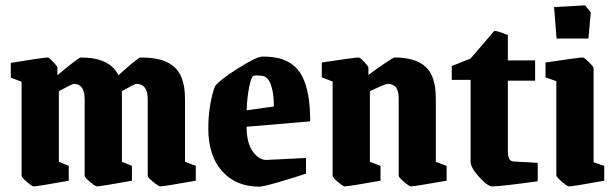

<svg xmlns="http://www.w3.org/2000/svg" viewBox="-20 -680 2281 712"><path d="M105 11.2Q99.1 11.2 79.6 -5.4Q60.1 -22 60.1 -27.8V-377L20 -392.1V-446.8Q142.1 -466.8 157.2 -466.8Q161.6 -466.8 177.2 -450.4Q192.9 -434.1 192.9 -429.2V-400.9Q217.8 -422.4 246.3 -444.6Q274.9 -466.8 278.8 -466.8Q388.2 -466.8 418.9 -400.9Q492.7 -466.8 500 -466.8Q542 -466.8 571.5 -459.5Q601.1 -452.1 622.8 -434.8Q644.5 -417.5 655.3 -387.2Q666 -356.9 666 -313V-80.1L706.1 -64.9V-9.8Q586.4 11.2 574.2 11.2Q568.4 11.2 548.1 -5.4Q527.8 -22 527.8 -27.8V-312Q527.8 -369.1 484.9 -369.1Q482.4 -369.1 469.2 -362.3Q456.1 -355.5 444.3 -348.6L432.1 -341.8V-80.1L469.2 -64.9V-9.8Q352.1 11.2 339.8 11.2Q334 11.2 314 -5.4Q293.9 -22 293.9 -27.8V-312Q293.9 -369.1 253.9 -369.1Q251 -369.1 237.1 -362.3Q223.1 -355.5 210.9 -348.6L198.2 -341.8V-80.1L234.9 -64.9V-9.8Q118.2 11.2 105 11.2Z M941.4 12.2Q855.5 12.2 804 -44.9Q752.4 -102.1 752.4 -204.1Q752.4 -250 760 -293.7Q767.6 -337.4 777.8 -360.8Q796.9 -385.3 864.5 -427.7Q932.1 -470.2 953.6 -470.2Q988.8 -470.2 1015.1 -463.6Q1041.5 -457 1064 -440.7Q1086.4 -424.3 1100.6 -397.2Q1114.7 -370.1 1122.6 -328.4Q1130.4 -286.6 1130.4 -230L894.5 -210Q894.5 -151.4 916.7 -119.1Q939 -86.9 967.8 -86.9L1114.7 -94.2V-36.1Q1076.2 -22.9 1016.1 -5.4Q956.1 12.2 941.4 12.2ZM894.5 -271 995.6 -285.2Q995.6 -334.5 984.9 -365Q974.1 -395.5 952.6 -398.9Q931.2 -401.4 920.4 -398.9Q912.1 -396 904.3 -358.6Q896.5 -321.3 894.5 -271Z M1258.3 11.2Q1252.4 11.2 1232.9 -5.4Q1213.4 -22 1213.4 -27.8V-377.9L1173.3 -393.1V-448.2Q1295.4 -466.8 1310.5 -466.8Q1314.9 -466.8 1330.6 -450.4Q1346.2 -434.1 1346.2 -429.2V-401.9Q1372.1 -421.9 1405.3 -444.3Q1438.5 -466.8 1443.4 -466.8Q1520 -466.8 1558.1 -432.6Q1596.2 -398.4 1596.2 -314V-80.1L1636.2 -64.9V-9.8Q1515.6 11.2 1503.4 11.2Q1498 11.2 1478.3 -5.6Q1458.5 -22.5 1458.5 -27.8V-313Q1458.5 -332 1454.1 -344.7Q1449.7 -357.4 1441.9 -362.1Q1434.1 -366.7 1429 -367.9Q1423.8 -369.1 1417.5 -369.1Q1409.2 -369.1 1351.6 -341.8V-80.1L1391.1 -64.9V-9.8Q1271.5 11.2 1258.3 11.2Z M1805.2 11.2Q1788.1 11.2 1756.6 -23.9Q1725.1 -59.1 1725.1 -80.1V-383.8H1655.3V-435.1L1725.1 -462.9L1812.5 -564.9Q1816.4 -566.4 1829.1 -562.5Q1841.8 -558.6 1852.5 -554.2L1863.3 -549.8V-456.1H1964.4V-380.9H1863.3V-122.1Q1863.3 -98.6 1868.9 -89.8Q1874.5 -81.1 1886.2 -81.1L1974.1 -76.2V-7.8Q1837.4 11.2 1805.2 11.2Z M2043.9 -537.1 2034.7 -653.8 2149.9 -660.2 2170.9 -633.8 2162.1 -537.1ZM2089.8 11.2Q2084 11.2 2063.5 -6.3Q2043 -23.9 2043 -29.8V-378.9L2002.9 -393.1V-448.2Q2127 -466.8 2141.1 -466.8Q2146.5 -466.8 2163.8 -449.7Q2181.2 -432.6 2181.2 -426.8V-78.1L2220.7 -64.9V-9.8Q2104 11.2 2089.8 11.2Z"/></svg>

Font: Grenze
Style: Bold
Weight: 700
Designer: Renata Polastri
Foundry: Omnibus-Type
Version: Version 1.002;PS 001.002;hotconv 1.0.88;makeotf.lib2.5.64775